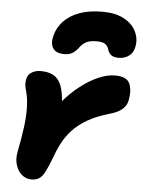

<svg xmlns="http://www.w3.org/2000/svg" viewBox="-57 -866 689 923"><g transform="rotate(5 287.5 -404.5)"><path d="M129 12Q103 12 83 -5Q63 -22 54 -51Q45 -80 52 -115Q66 -185 72.5 -237Q79 -289 78 -329.5Q77 -370 69 -403Q61 -429 60.5 -441.5Q60 -454 63 -468Q67 -488 85.5 -499.5Q104 -511 128 -511Q162 -511 185 -500.5Q208 -490 221.5 -466Q235 -442 240.5 -402Q246 -362 244 -303L165 -265Q197 -322 237 -369Q277 -416 320.5 -450Q364 -484 407 -502.5Q450 -521 487 -521Q544 -521 558 -488.5Q572 -456 562 -406Q558 -384 539 -366Q520 -348 482 -337Q415 -318 371.5 -292.5Q328 -267 300 -236.5Q272 -206 254 -171Q236 -136 222 -96Q206 -54 193.5 -30.5Q181 -7 166.5 2.5Q152 12 129 12ZM400 -821Q461 -821 501 -800.5Q541 -780 559.5 -747Q578 -714 574 -678Q570 -642 548.5 -624.5Q527 -607 496 -607Q474 -607 461.5 -615.5Q449 -624 444 -640Q440 -656 428 -666.5Q416 -677 384 -677Q350 -677 332.5 -666.5Q315 -656 304 -641Q292 -624 276 -613Q260 -602 235 -602Q194 -602 179.5 -625Q165 -648 175 -686Q185 -726 214 -756.5Q243 -787 289.5 -804Q336 -821 400 -821Z"/></g></svg>

Font: Shantell Sans ExtraBold
Style: Italic
Weight: 800
Italic angle: -11°
Designer: Stephen Nixon, Anya Danilova, Shantell Martin
Foundry: Arrow Type
Version: Version 1.011;[c5ecc13dd]